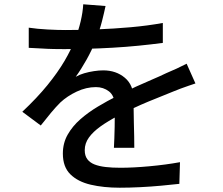

<svg xmlns="http://www.w3.org/2000/svg" viewBox="-20 -824 1040 895"><path d="M472 -796Q466 -767 455.5 -725.5Q445 -684 425 -632Q408 -590 383.5 -546Q359 -502 333 -466Q350 -476 372.5 -482.5Q395 -489 418.5 -492.5Q442 -496 461 -496Q521 -496 562 -461.5Q603 -427 603 -362Q603 -342 603 -313Q603 -284 604 -252Q605 -220 605.5 -189Q606 -158 606 -135H511Q512 -154 513 -179.5Q514 -205 514.5 -233Q515 -261 515 -287Q515 -313 515 -333Q514 -378 488 -398Q462 -418 427 -418Q382 -418 337.5 -397Q293 -376 261 -346Q240 -325 217.5 -298Q195 -271 170 -239L84 -303Q153 -368 201 -427Q249 -486 280.5 -539.5Q312 -593 330 -641Q346 -682 356 -724.5Q366 -767 368 -804ZM114 -695Q154 -689 202 -686.5Q250 -684 286 -684Q353 -684 431 -687Q509 -690 588.5 -697Q668 -704 739 -717V-624Q686 -617 626 -611Q566 -605 504 -601.5Q442 -598 385 -596.5Q328 -595 281 -595Q260 -595 231.5 -595.5Q203 -596 172.5 -598Q142 -600 114 -601ZM891 -435Q877 -430 858.5 -424Q840 -418 822 -411Q804 -404 789 -398Q738 -378 670.5 -350Q603 -322 532 -285Q484 -260 449 -235Q414 -210 394.5 -183Q375 -156 375 -124Q375 -98 387 -82Q399 -66 420.5 -57.5Q442 -49 472.5 -45.5Q503 -42 541 -42Q601 -42 677 -49Q753 -56 819 -68L816 33Q780 37 732 41.5Q684 46 633.5 48.5Q583 51 538 51Q463 51 403 37Q343 23 308 -11.5Q273 -46 273 -108Q273 -157 295.5 -196.5Q318 -236 354.5 -268Q391 -300 436 -327Q481 -354 525 -376Q572 -401 612.5 -419.5Q653 -438 688.5 -453Q724 -468 755 -483Q781 -494 804 -504.5Q827 -515 850 -527Z"/></svg>

Font: Noto Sans JP Thin Medium
Style: Regular
Weight: 500
Version: Version 2.004-H2;hotconv 1.0.118;makeotfexe 2.5.65603